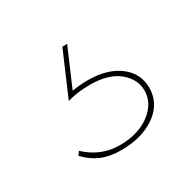

<svg xmlns="http://www.w3.org/2000/svg" viewBox="-70 -72 384 382"><g transform="rotate(-30 122.0 118.5)"><path d="M221 157Q221 193 190 215Q159 237 111 237Q85 237 66 229Q47 221 31 204L37 196Q70 227 113 227Q156 227 183 206.5Q210 186 210 157Q210 131 187 112Q164 93 121 93Q93 93 69 100L112 0H123L86 86Q105 83 122 83Q167 83 194 103.5Q221 124 221 157Z"/></g></svg>

Font: Ysabeau SC Hairline
Style: Regular
Weight: 100
Designer: Christian Thalmann (Catharsis Fonts)
Version: Version 0.003